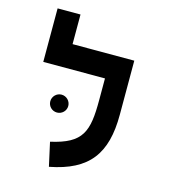

<svg xmlns="http://www.w3.org/2000/svg" viewBox="-111 -820 807 917"><g transform="rotate(15 293.0 -361.0)"><path d="M478.5 -585.9H173.3V-732.4H60.1V-467.8H365.2V-360.8C365.2 -204.6 345.2 -142.6 189.9 -107.9L215.8 9.3C406.2 -27.3 478.5 -125.5 478.5 -318.4ZM185.5 -251C210 -251 230 -270.5 230 -294.9C230 -319.3 210 -339.4 185.5 -339.4C161.1 -339.4 141.1 -319.3 141.1 -294.9C141.1 -270.5 161.1 -251 185.5 -251Z"/></g></svg>

Font: Cascadia Code PL SemiBold
Style: Regular
Weight: 600
Monospace: yes
Designer: Aaron Bell
Foundry: Saja Typeworks
Version: Version 2404.023